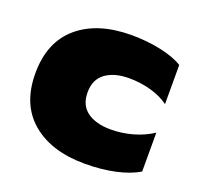

<svg xmlns="http://www.w3.org/2000/svg" viewBox="-97 -597 732 715"><g transform="rotate(20 269.5 -240.0)"><path d="M20 -239Q20 -363 97.5 -429Q175 -495 309 -495Q369 -495 424 -483.5Q479 -472 513 -451V-296Q483 -318 441.5 -329.5Q400 -341 355 -341Q297 -341 262 -315.5Q227 -290 227 -239Q227 -188 261.5 -163Q296 -138 354 -138Q399 -138 441.5 -150Q484 -162 519 -185V-31Q483 -9 428 3Q373 15 308 15Q175 15 97.5 -50.5Q20 -116 20 -239Z"/></g></svg>

Font: Prompt ExtraBold
Style: Regular
Weight: 800
Designer: Katatrad Team
Foundry: CadsonDemak
Version: Version 1.001